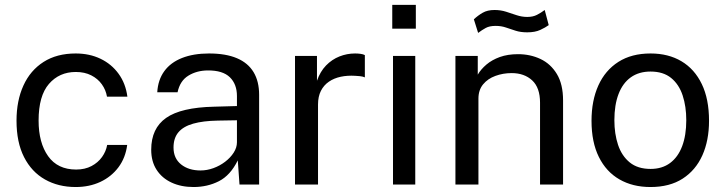

<svg xmlns="http://www.w3.org/2000/svg" viewBox="-20 -742 2918 772"><path d="M284.3 -527Q339.9 -527 384.2 -505.7Q428.6 -484.4 456.9 -445.3Q485.3 -406.3 492.2 -353.2H410.2Q405.6 -380.5 389.4 -403.1Q373.2 -425.7 346.8 -439.1Q320.3 -452.6 284.8 -452.6Q218.4 -452.6 176.8 -404.6Q135.2 -356.6 135.2 -257.3Q135.2 -167.9 173.5 -114.1Q211.7 -60.3 286.2 -60.3Q321.5 -60.3 347.9 -74.3Q374.2 -88.2 390.3 -110.8Q406.4 -133.4 410.9 -159.3H491.4Q484.8 -107.6 456.3 -69.4Q427.7 -31.3 383.4 -10.6Q339.2 10 284.3 10Q214.5 10 160.8 -20.4Q107 -50.8 76.7 -110.3Q46.4 -169.8 46.4 -256.7Q46.4 -337.3 74.2 -398.1Q101.9 -459 155.2 -493Q208.5 -527 284.3 -527Z M758.3 10Q708.2 10 669.8 -7.9Q631.3 -25.7 609.7 -59.2Q588 -92.6 588 -139.9Q588 -225.9 647.9 -267.9Q707.8 -310 840.6 -313L932.7 -315.6V-356Q932.7 -403.6 904.2 -431.4Q875.7 -459.1 816 -458.8Q771.4 -458.6 737.6 -437.9Q703.7 -417.3 694 -371.1H612.3Q615.3 -421.3 640.8 -456.1Q666.2 -490.9 712 -508.9Q757.9 -527 820.4 -527Q887.8 -527 932.5 -508Q977.3 -489 999.6 -451.9Q1021.9 -414.8 1021.9 -360.8V0H943L936.1 -97.1Q906.2 -36.7 860.1 -13.4Q814 10 758.3 10ZM786.2 -56.6Q812.3 -56.6 838.2 -66Q864 -75.4 885.3 -91.7Q906.6 -108 919.6 -128.2Q932.6 -148.4 932.7 -169.8V-258.4L856.1 -257.1Q796.7 -256.1 757.1 -244.9Q717.5 -233.8 697.6 -210.4Q677.7 -187 677.7 -148.8Q677.7 -105.3 708.1 -80.9Q738.5 -56.6 786.2 -56.6Z M1166.2 0V-517H1254.5V-417.3Q1267.5 -454.5 1291 -478.8Q1314.6 -503 1344.8 -515Q1375.1 -527 1407.7 -527Q1419 -527 1429.9 -525.5Q1440.8 -524 1447 -520.4V-430.9Q1439.6 -434.4 1427.8 -435.7Q1416.1 -437 1408 -437.2Q1377.1 -439.1 1350.1 -433.4Q1323.1 -427.7 1302.5 -413.6Q1281.9 -399.5 1270.3 -376.7Q1258.7 -353.8 1258.7 -321.5V0Z M1649.7 -517V0H1560.2V-517ZM1652 -722.3V-626.6H1557.2V-722.3Z M1811.2 0V-517H1901V-441.9Q1913.7 -463.6 1935.8 -482.4Q1957.9 -501.2 1989.8 -512.8Q2021.7 -524.2 2062.9 -524.2Q2112 -524.2 2153.2 -504.8Q2194.5 -485.3 2219.2 -444.2Q2244 -403.1 2244 -338.1V0H2151.4V-329Q2151.4 -389.6 2119.8 -418.8Q2088.1 -448.1 2037.2 -448.1Q2002.6 -448.1 1971.9 -436.8Q1941.2 -425.6 1922.5 -402.9Q1903.7 -380.1 1903.7 -345.4V0ZM2186.3 -641Q2173.2 -631.4 2152.3 -621.7Q2131.4 -612 2099.9 -612Q2073.2 -612 2053.1 -618.5Q2033 -625 2014.2 -631.4Q1995.5 -637.9 1972.7 -637.9Q1948.2 -637.9 1933.1 -629.6Q1918.1 -621.4 1902.5 -609.7L1885.3 -664.4Q1901.8 -679.8 1920.9 -690.8Q1939.9 -701.8 1968.4 -701.8Q1993.1 -701.8 2014.8 -694.9Q2036.5 -687.9 2057.3 -680.9Q2078.2 -673.9 2100.2 -673.9Q2122.8 -673.9 2139.1 -682.3Q2155.4 -690.7 2170.2 -701.8Z M2595.5 10Q2524 10 2470.7 -20.7Q2417.3 -51.4 2387.9 -110.9Q2358.4 -170.3 2358.4 -256.3Q2358.4 -337.5 2385.9 -398.4Q2413.4 -459.3 2466.5 -493.2Q2519.5 -527 2595.8 -527Q2667.3 -527 2720 -495.7Q2772.7 -464.4 2801.8 -404Q2830.9 -343.7 2830.9 -256.3Q2830.9 -177.3 2804.1 -117.4Q2777.2 -57.5 2725 -23.8Q2672.7 10 2595.5 10ZM2595.8 -62.8Q2642.2 -62.8 2674.2 -86.5Q2706.2 -110.2 2722.8 -154.1Q2739.4 -198.1 2739.4 -258.7Q2739.4 -314 2724.8 -358.3Q2710.2 -402.6 2678.5 -428.5Q2646.8 -454.3 2595.8 -454.3Q2548.9 -454.3 2516.4 -431.1Q2483.9 -407.9 2467.1 -364Q2450.3 -320.2 2450.3 -258.7Q2450.3 -204 2465.1 -159.5Q2480 -115.1 2512.1 -88.9Q2544.3 -62.8 2595.8 -62.8Z"/></svg>

Font: Public Sans Thin
Style: Regular
Weight: 100
Designer: The Public Sans project authors (U.S. Web Design System). Libre Franklin designed by Pablo Impallari and Rodrigo Fuenzal
Version: Version 1.008